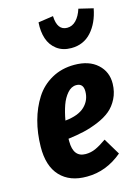

<svg xmlns="http://www.w3.org/2000/svg" viewBox="-125 -888 711 975"><g transform="rotate(-15 231.0 -400.5)"><path d="M300.8 -633.8Q255.4 -633.8 224.6 -657.2Q193.8 -680.7 181.6 -718.3Q169.4 -755.9 172.9 -803.2L252 -814.9Q254.9 -738.8 307.1 -738.8Q334 -738.8 354.2 -759.8Q374.5 -780.8 386.2 -817.9L461.9 -799.8Q447.8 -725.1 406.5 -679.4Q365.2 -633.8 300.8 -633.8ZM292 -547.9Q369.1 -547.9 413.3 -507.6Q457.5 -467.3 456.1 -404.8Q455.1 -361.8 437.7 -327.4Q420.4 -293 393.8 -271Q367.2 -249 328.1 -232.7Q289.1 -216.3 251.2 -207.5Q213.4 -198.7 167 -192.9V-179.2Q167 -95.2 231.9 -95.2Q259.3 -95.2 283.9 -106.2Q308.6 -117.2 342.8 -141.1L395 -54.2Q310.5 17.1 209 17.1Q119.1 18.1 68.8 -35.2Q18.6 -88.4 20 -189.9Q21 -261.7 38.1 -324.7Q55.2 -387.7 87.4 -438.2Q119.6 -488.8 172.4 -518.3Q225.1 -547.9 292 -547.9ZM175.8 -286.1Q245.6 -293 278.8 -325Q312 -356.9 312 -403.8Q312 -445.8 274.9 -445.8Q249 -445.8 228.3 -421.9Q207.5 -397.9 195.6 -364Q183.6 -330.1 175.8 -286.1Z"/></g></svg>

Font: Fira Sans Compressed
Style: Bold Italic
Weight: 700
Width: 3
Italic angle: -8°
Designer: Carrois Corporate & Edenspiekermann AG
Foundry: Carrois Corporate GbR & Edenspiekermann AG
Version: Version 4.203;PS 004.203;hotconv 1.0.88;makeotf.lib2.5.64775